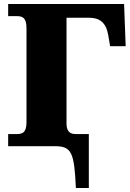

<svg xmlns="http://www.w3.org/2000/svg" viewBox="-20 -734 653 964"><path d="M426 210V-61H358C325 -61 314 -83 314 -113V-645H427C480 -645 512 -621 523 -560L533 -502H611L603 -714H21V-653H64C92 -653 113 -646 113 -593V-121C113 -68 93 -61 64 -61H21V0H255C339 0 353 30 361 210Z"/></svg>

Font: UArctic Serif Black
Style: Regular
Weight: 900
Designer: Customization by Puisto advertising & original work Monotype Design Team
Foundry: Monotype Imaging Inc.
Version: Version 2.004